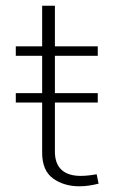

<svg xmlns="http://www.w3.org/2000/svg" viewBox="-20 -651 422 676"><path d="M324.2 -290V-323.2H173.3V-454.6H324.2V-487.8H173.3V-630.9H128.4V-487.8H35.6V-454.6H128.4V-323.2H35.6V-290H128.4V-113.3C128.4 -71.8 141.1 -41.5 166.5 -22.9C191.9 -4.4 223.1 4.9 259.8 4.9C282.7 4.9 306.2 1 327.1 -4.4L320.3 -37.6C308.1 -35.2 285.6 -31.7 264.6 -31.7C207.5 -31.7 173.3 -58.1 173.3 -117.2V-290Z"/></svg>

Font: Estedad ExtraLight
Style: Regular
Weight: 200
Designer: Amin Abedi
Version: Version 7.3